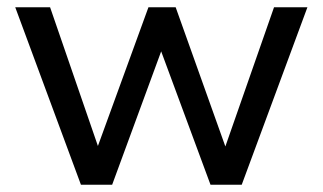

<svg xmlns="http://www.w3.org/2000/svg" viewBox="-20 -509 889 529"><path d="M203 0 22 -489H118L259 -80H240L389 -489H464L610 -80H592L735 -489H827L646 0H560L405 -419H443L289 0Z"/></svg>

Font: Nunito Sans 12pt ExtraLight 11pt Medium
Style: Regular
Weight: 500
Version: Version 3.101;gftools[0.9.27]